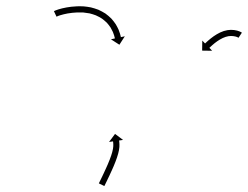

<svg xmlns="http://www.w3.org/2000/svg" viewBox="-20 -621 810 627"><path d="M161.6 -587.1C159.7 -586.3 157.9 -585.4 156.1 -584.6L164.6 -566.5C166.2 -567.2 167.8 -568 169.5 -568.7C169.5 -568.7 169.4 -568.7 169.3 -568.6C169.2 -568.6 169.1 -568.6 169.1 -568.6C171.7 -569.5 174.3 -570.4 176.9 -571.3C176.9 -571.3 176.9 -571.3 176.8 -571.3C176.8 -571.3 176.7 -571.2 176.7 -571.2C180.2 -572.3 183.7 -573.2 187.2 -574.1C187.2 -574.1 187.1 -574.1 187.1 -574.1C187 -574.1 187 -574.1 187 -574.1C191.3 -575.1 195.7 -576 200.1 -576.9C200.1 -576.9 200.1 -576.9 200 -576.9C199.9 -576.9 199.9 -576.9 199.9 -576.9C205 -577.7 210.2 -578.5 215.4 -579.1C215.4 -579.1 215.3 -579.1 215.3 -579.1C215.2 -579.1 215.1 -579.1 215.1 -579.1C220.9 -579.7 226.7 -580.1 232.5 -580.4C232.5 -580.4 232.5 -580.4 232.4 -580.4C232.3 -580.4 232.3 -580.4 232.3 -580.4C238.8 -580.6 245.3 -580.6 251.9 -580.3C251.9 -580.3 251.8 -580.3 251.6 -580.3C251.5 -580.3 251.4 -580.3 251.4 -580.3C258.6 -579.6 265.7 -578.6 272.7 -577.3C272.7 -577.3 272.6 -577.3 272.5 -577.3C272.3 -577.3 272.2 -577.4 272.2 -577.4C279.5 -575.6 286.6 -573.3 293.6 -570.7C293.6 -570.7 293.5 -570.8 293.3 -570.8C293.2 -570.9 293 -570.9 293 -570.9C300 -567.8 306.7 -564.2 313.2 -560.1C313.2 -560.1 313 -560.2 312.9 -560.3C312.7 -560.4 312.6 -560.5 312.6 -560.5C318.5 -556.1 324.2 -551.4 329.5 -546.2C329.5 -546.2 329.4 -546.3 329.3 -546.4C329.1 -546.5 329 -546.7 329 -546.7C333.4 -541.6 337.6 -536.4 341.3 -530.8C341.3 -530.8 341.2 -530.9 341.1 -531C341.1 -531.2 341 -531.3 341 -531.3C343.8 -526.5 346.4 -521.6 348.7 -516.5C348.7 -516.5 348.6 -516.6 348.6 -516.8C348.5 -516.9 348.5 -517 348.5 -517C350 -513.1 351.5 -509.2 352.7 -505.3C352.7 -505.3 352.7 -505.3 352.7 -505.4C352.6 -505.5 352.6 -505.5 352.6 -505.5C353.3 -503.1 354 -500.6 354.6 -498C354.6 -498 354.6 -498.1 354.6 -498.1C354.6 -498.1 354.6 -498.2 354.6 -498.2C354.8 -497.3 355 -496.4 355.2 -495.5L342.3 -492.7L369.9 -474.9L387.6 -502.5L374.7 -499.7C374.5 -500.7 374.3 -501.6 374.1 -502.6C374.1 -502.6 374.1 -502.6 374.1 -502.6C374.1 -502.7 374.1 -502.7 374.1 -502.7C373.4 -505.5 372.6 -508.3 371.9 -511C371.9 -511 371.8 -511.1 371.8 -511.2C371.8 -511.3 371.8 -511.3 371.8 -511.3C370.4 -515.7 368.8 -520.1 367.1 -524.4C367.1 -524.4 367 -524.5 367 -524.6C366.9 -524.7 366.9 -524.8 366.9 -524.8C364.3 -530.5 361.4 -536 358.2 -541.4C358.2 -541.4 358.2 -541.5 358.1 -541.7C358 -541.8 357.9 -541.9 357.9 -541.9C353.7 -548.2 349 -554.2 344 -559.9C344 -559.9 343.9 -560 343.8 -560.1C343.7 -560.3 343.5 -560.4 343.5 -560.4C337.6 -566.3 331.1 -571.7 324.4 -576.7C324.4 -576.7 324.2 -576.8 324.1 -576.9C324 -577 323.8 -577.1 323.8 -577.1C316.6 -581.6 309 -585.6 301.3 -589.2C301.3 -589.2 301.1 -589.2 301 -589.3C300.8 -589.3 300.7 -589.4 300.7 -589.4C293 -592.3 285.1 -594.8 277 -596.8C277 -596.8 276.9 -596.8 276.8 -596.8C276.7 -596.9 276.5 -596.9 276.5 -596.9C268.8 -598.4 261 -599.5 253.2 -600.2C253.2 -600.2 253.1 -600.2 253 -600.2C252.9 -600.2 252.8 -600.2 252.8 -600.2C245.8 -600.6 238.7 -600.6 231.7 -600.4C231.7 -600.4 231.7 -600.4 231.6 -600.4C231.5 -600.4 231.5 -600.4 231.5 -600.4C225.3 -600.1 219.2 -599.6 213.1 -599C213.1 -599 213.1 -599 213 -599C212.9 -599 212.9 -599 212.9 -599C207.4 -598.3 202 -597.5 196.5 -596.6C196.5 -596.6 196.5 -596.6 196.4 -596.6C196.4 -596.5 196.3 -596.5 196.3 -596.5C191.7 -595.6 187 -594.7 182.4 -593.6C182.4 -593.6 182.3 -593.6 182.3 -593.5C182.2 -593.5 182.2 -593.5 182.2 -593.5C178.4 -592.5 174.7 -591.5 170.9 -590.4C170.9 -590.4 170.9 -590.4 170.8 -590.3C170.8 -590.3 170.7 -590.3 170.7 -590.3C167.8 -589.3 164.8 -588.3 161.9 -587.2C161.9 -587.2 161.8 -587.2 161.8 -587.1C161.7 -587.1 161.6 -587.1 161.6 -587.1ZM758.3 -498C758.5 -497.9 758.7 -497.8 758.9 -497.6L769.9 -514.3C769.7 -514.5 769.5 -514.6 769.2 -514.8C769.2 -514.8 769.2 -514.8 769.1 -514.8C769.1 -514.9 769 -514.9 769 -514.9C768.2 -515.4 767.3 -515.9 766.5 -516.4C766.5 -516.4 766.4 -516.4 766.3 -516.4C766.3 -516.5 766.2 -516.5 766.2 -516.5C764.7 -517.3 763.1 -518 761.6 -518.6C761.6 -518.6 761.5 -518.7 761.4 -518.7C761.3 -518.8 761.2 -518.8 761.2 -518.8C759 -519.6 756.7 -520.4 754.4 -521C754.4 -521 754.3 -521 754.2 -521.1C754.1 -521.1 754 -521.1 754 -521.1C751.1 -521.8 748.1 -522.4 745.2 -522.8C745.2 -522.8 745 -522.8 744.9 -522.8C744.8 -522.8 744.7 -522.9 744.7 -522.9C741.2 -523.2 737.7 -523.4 734.1 -523.5C734.1 -523.5 734 -523.5 733.9 -523.5C733.7 -523.5 733.6 -523.5 733.6 -523.5C730.1 -523.4 726.6 -523.1 723.1 -522.6C723.1 -522.6 722.9 -522.6 722.8 -522.6C722.7 -522.6 722.6 -522.5 722.6 -522.5C718.8 -521.8 715.1 -520.9 711.4 -519.8C711.4 -519.8 711.3 -519.8 711.2 -519.8C711 -519.7 710.9 -519.7 710.9 -519.7C707.1 -518.4 703.3 -516.9 699.5 -515.2C699.5 -515.2 699.4 -515.2 699.3 -515.1C699.3 -515.1 699.2 -515.1 699.2 -515.1C695.4 -513.2 691.7 -511.3 688.1 -509.2C688.1 -509.2 688 -509.2 687.9 -509.1C687.9 -509.1 687.8 -509 687.8 -509C684.3 -506.9 680.9 -504.7 677.5 -502.4C677.5 -502.4 677.4 -502.3 677.4 -502.3C677.3 -502.3 677.3 -502.2 677.3 -502.2C674.2 -500 671.2 -497.7 668.2 -495.4C668.2 -495.4 668.2 -495.4 668.1 -495.3C668.1 -495.3 668.1 -495.3 668.1 -495.3C665.5 -493.2 663 -491.1 660.5 -489C660.5 -489 660.5 -489 660.5 -489C660.5 -488.9 660.4 -488.9 660.4 -488.9C658.5 -487.2 656.6 -485.5 654.7 -483.8C654.7 -483.8 654.7 -483.8 654.7 -483.7C654.7 -483.7 654.7 -483.7 654.7 -483.7C653.4 -482.6 652.2 -481.4 651 -480.3L651 -480.3L651 -480.3C650.6 -479.8 650.1 -479.4 649.7 -479L640.6 -488.5L640.1 -455.7L672.8 -455.2L663.7 -464.7C664.1 -465.1 664.5 -465.5 664.9 -465.9L664.9 -465.9L664.9 -465.8C666 -466.9 667.2 -468 668.3 -469.1C668.3 -469.1 668.3 -469.1 668.3 -469.1C668.3 -469.1 668.3 -469 668.3 -469C670 -470.7 671.8 -472.3 673.7 -473.9C673.7 -473.9 673.6 -473.9 673.6 -473.9C673.6 -473.9 673.6 -473.8 673.6 -473.8C675.9 -475.9 678.3 -477.8 680.7 -479.8C680.7 -479.8 680.6 -479.7 680.6 -479.7C680.6 -479.7 680.5 -479.7 680.5 -479.7C683.3 -481.8 686.1 -483.9 689 -486C689 -486 688.9 -486 688.9 -485.9C688.8 -485.9 688.8 -485.9 688.8 -485.9C691.9 -488 695 -490 698.2 -492C698.2 -492 698.2 -491.9 698.1 -491.9C698 -491.9 698 -491.8 698 -491.8C701.2 -493.7 704.5 -495.4 707.9 -497.1C707.9 -497.1 707.8 -497 707.7 -497C707.6 -496.9 707.6 -496.9 707.6 -496.9C710.8 -498.3 714.1 -499.6 717.4 -500.8C717.4 -500.8 717.3 -500.7 717.2 -500.7C717.1 -500.7 717 -500.6 717 -500.6C720 -501.5 723.1 -502.3 726.3 -502.9C726.3 -502.9 726.1 -502.9 726 -502.8C725.9 -502.8 725.8 -502.8 725.8 -502.8C728.6 -503.2 731.4 -503.4 734.2 -503.5C734.2 -503.5 734.1 -503.5 734 -503.5C733.8 -503.5 733.7 -503.5 733.7 -503.5C736.7 -503.4 739.7 -503.3 742.6 -503C742.6 -503 742.5 -503 742.4 -503C742.3 -503 742.2 -503 742.2 -503C744.6 -502.7 747 -502.2 749.3 -501.7C749.3 -501.7 749.2 -501.7 749.1 -501.7C749 -501.7 748.9 -501.8 748.9 -501.8C750.7 -501.3 752.4 -500.7 754.2 -500.1C754.2 -500.1 754.1 -500.1 754 -500.1C753.9 -500.2 753.8 -500.2 753.8 -500.2C754.9 -499.7 756 -499.2 757.1 -498.7C757.1 -498.7 757.1 -498.7 757 -498.8C756.9 -498.8 756.9 -498.8 756.9 -498.8C757.4 -498.5 758 -498.2 758.5 -497.9C758.5 -497.9 758.5 -497.9 758.4 -497.9C758.4 -498 758.3 -498 758.3 -498ZM303.7 -24C303.4 -23.4 303.1 -22.8 302.8 -22.2L320.8 -13.4C321 -14 321.3 -14.6 321.6 -15.2C322.4 -16.9 323.3 -18.5 324.1 -20.2C325.3 -22.8 326.6 -25.4 327.9 -28L327.9 -28L327.9 -28C329.5 -31.4 331.1 -34.7 332.7 -38.1L332.7 -38.1L332.7 -38.1C334.6 -42 336.5 -46 338.4 -49.9L338.4 -49.9L338.4 -50C340.4 -54.3 342.4 -58.7 344.4 -63.1C344.4 -63.1 344.4 -63.1 344.5 -63.1C344.5 -63.1 344.5 -63.2 344.5 -63.2C346.6 -67.8 348.6 -72.5 350.6 -77.1C350.6 -77.1 350.6 -77.2 350.6 -77.2C350.7 -77.2 350.7 -77.2 350.7 -77.2C352.7 -82 354.6 -86.7 356.5 -91.5C356.5 -91.5 356.5 -91.5 356.5 -91.6C356.6 -91.6 356.6 -91.6 356.6 -91.6C358.4 -96.3 360.1 -101 361.7 -105.7C361.7 -105.7 361.7 -105.7 361.7 -105.7C361.8 -105.8 361.8 -105.8 361.8 -105.8C363.2 -110.2 364.6 -114.6 365.8 -119.1C365.8 -119.1 365.8 -119.1 365.9 -119.2C365.9 -119.2 365.9 -119.3 365.9 -119.3C366.9 -123.2 367.8 -127.1 368.6 -131C368.6 -131 368.6 -131.1 368.6 -131.2C368.6 -131.3 368.6 -131.4 368.6 -131.4C369.1 -134.6 369.6 -137.8 369.9 -141C369.9 -141 369.9 -141.1 369.9 -141.2C369.9 -141.3 369.9 -141.4 369.9 -141.4C370 -144.1 370 -146.7 370 -149.4C370 -149.4 370 -149.5 370 -149.5C370 -149.6 370 -149.6 370 -149.6C369.9 -151.9 369.8 -154.1 369.6 -156.3C369.6 -156.3 369.6 -156.3 369.6 -156.4C369.6 -156.4 369.6 -156.5 369.6 -156.5C369.4 -157.9 369.3 -159.3 369.1 -160.6C369.1 -160.6 369.1 -160.7 369.1 -160.7C369.1 -160.7 369.1 -160.7 369.1 -160.7C369 -161.2 369 -161.7 368.9 -162.2L381.9 -164L355.7 -183.7L336.1 -157.4L349.1 -159.3C349.2 -158.9 349.2 -158.5 349.3 -158C349.3 -158 349.3 -158 349.3 -158.1C349.3 -158.1 349.3 -158.1 349.3 -158.1C349.4 -156.9 349.6 -155.7 349.7 -154.5C349.7 -154.5 349.7 -154.5 349.7 -154.6C349.7 -154.6 349.7 -154.7 349.7 -154.7C349.8 -152.7 349.9 -150.8 350 -148.8C350 -148.8 350 -148.9 350 -148.9C350 -149 350 -149.1 350 -149.1C350 -146.8 350 -144.6 349.9 -142.4C349.9 -142.4 349.9 -142.5 349.9 -142.6C349.9 -142.7 349.9 -142.8 349.9 -142.8C349.7 -140 349.3 -137.3 348.9 -134.6C348.9 -134.6 348.9 -134.6 348.9 -134.7C348.9 -134.8 348.9 -134.9 348.9 -134.9C348.2 -131.3 347.4 -127.8 346.5 -124.2C346.5 -124.2 346.5 -124.3 346.5 -124.4C346.6 -124.4 346.6 -124.5 346.6 -124.5C345.4 -120.3 344.1 -116.2 342.8 -112.1C342.8 -112.1 342.8 -112.1 342.8 -112.2C342.8 -112.2 342.8 -112.3 342.8 -112.3C341.3 -107.7 339.6 -103.2 337.9 -98.8C337.9 -98.8 337.9 -98.8 337.9 -98.8C337.9 -98.9 337.9 -98.9 337.9 -98.9C336.1 -94.2 334.2 -89.6 332.2 -85C332.2 -85 332.2 -85 332.3 -85C332.3 -85.1 332.3 -85.1 332.3 -85.1C330.3 -80.5 328.3 -75.9 326.2 -71.4C326.2 -71.4 326.2 -71.4 326.2 -71.4C326.2 -71.4 326.2 -71.4 326.2 -71.4C324.3 -67.1 322.3 -62.7 320.2 -58.4L320.3 -58.4L320.3 -58.5C318.4 -54.5 316.6 -50.6 314.7 -46.7L314.7 -46.7L314.7 -46.7C313.1 -43.4 311.5 -40.1 309.9 -36.7L309.9 -36.7L309.9 -36.7C308.6 -34.2 307.4 -31.6 306.1 -29C305.3 -27.3 304.5 -25.7 303.7 -24Z"/></svg>

Font: FRB American Cursive Just Arrows Ultra
Style: Bold Italic
Weight: 1000
Italic angle: -25°
Version: Version 2.0;Modular Font Editor K font №1